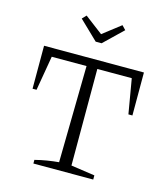

<svg xmlns="http://www.w3.org/2000/svg" viewBox="-125 -968 935 1066"><g transform="rotate(15 342.0 -435.0)"><path d="M629 -647V-400H606L572 -599H374V-44L511 -24V0H167V-21Q202 -30 236 -35.5Q270 -41 303 -44L312 -599H112L78 -400H55V-647ZM326 -743 218 -847 240 -870 344 -791 446 -870 468 -847 360 -743Z"/></g></svg>

Font: Piazzolla SC Light
Style: Regular
Weight: 300
Designer: Juan Pablo del Peral
Foundry: Huerta Tipografica
Version: Version 1.330